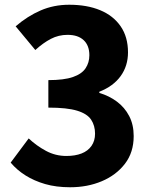

<svg xmlns="http://www.w3.org/2000/svg" viewBox="-20 -776 639 810"><path d="M276 14Q217 14 170.5 0.5Q124 -13 87.5 -36Q51 -59 25 -90L101 -192Q134 -161 174 -139.5Q214 -118 260 -118Q297 -118 324 -128.5Q351 -139 366 -160.5Q381 -182 381 -212Q381 -246 364.5 -271Q348 -296 305.5 -309Q263 -322 184 -322V-438Q250 -438 287.5 -451Q325 -464 341 -488Q357 -512 357 -543Q357 -584 333 -606.5Q309 -629 265 -629Q227 -629 194.5 -612Q162 -595 129 -565L46 -665Q96 -708 151.5 -732Q207 -756 272 -756Q347 -756 402.5 -733Q458 -710 489 -665Q520 -620 520 -555Q520 -498 489 -455Q458 -412 399 -389V-384Q440 -372 473 -347.5Q506 -323 525 -286.5Q544 -250 544 -202Q544 -133 507 -85Q470 -37 409.5 -11.5Q349 14 276 14Z"/></svg>

Font: Noto Sans TC Thin ExtraBold
Style: Regular
Weight: 800
Version: Version 2.004-H2;hotconv 1.0.118;makeotfexe 2.5.65603